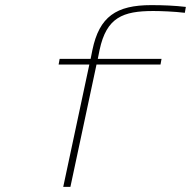

<svg xmlns="http://www.w3.org/2000/svg" viewBox="-20 -730 746 750"><path d="M579 -687C608 -687 661 -685 702 -680L706 -703C663 -708 618 -710 571 -710C434 -710 368 -665 341 -535L334 -500H213L209 -478H329L227 0H255L357 -478H607L611 -500H362L369 -535C396 -662 460 -687 579 -687Z"/></svg>

Font: LT Wave Mono Thin
Style: Italic
Weight: 100
Designer: Daniel Lyons
Version: Version 2.5 (Glyphs App)